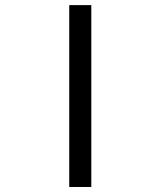

<svg xmlns="http://www.w3.org/2000/svg" viewBox="-20 -745 640 765"><path d="M255.9 0V-724.6H343.8V0Z"/></svg>

Font: Cousine
Style: Italic
Weight: 400
Italic angle: -12°
Monospace: yes
Designer: Steve Matteson
Foundry: Monotype Imaging Inc.
Version: Version 1.21